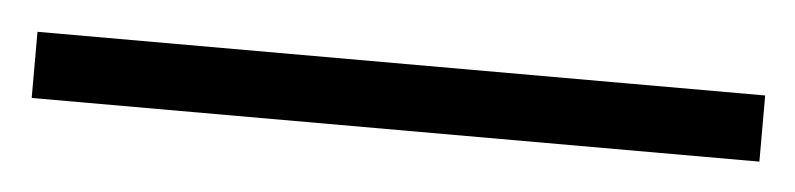

<svg xmlns="http://www.w3.org/2000/svg" viewBox="-26 -943 551 133"><g transform="rotate(5 250.0 -876.0)"><path d="M503 -853H-3V-899H503Z"/></g></svg>

Font: Noto Sans Kannada UI Light
Style: Regular
Weight: 300
Designer: Jelle Bosma - Monotype Design Team
Foundry: Monotype Imaging Inc.
Version: Version 2.005; ttfautohint (v1.8.4.7-5d5b)